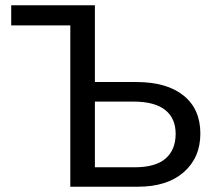

<svg xmlns="http://www.w3.org/2000/svg" viewBox="-20 -708 832 728"><path d="M339.8 -397H497.1Q612.3 -397 676 -345.7Q739.7 -294.4 739.7 -201.7Q739.7 -110.4 676.8 -55.2Q613.8 0 502.9 0H246.6V-611.8H22.5V-688H339.8ZM646 -200.7Q646 -259.8 606 -291.3Q565.9 -322.8 485.8 -322.8H339.8V-73.7H489.7Q569.8 -73.7 607.9 -106.9Q646 -140.1 646 -200.7Z"/></svg>

Font: Arial
Style: Regular
Weight: 400
Designer: Steve Matteson
Foundry: Ascender Corporation
Version: Version 2.00.3